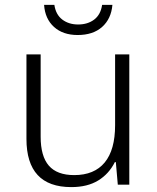

<svg xmlns="http://www.w3.org/2000/svg" viewBox="-20 -754 640 784"><path d="M88 -187V-532H146V-196Q146 -116 179.5 -77.5Q213 -39 283 -39Q365 -39 407.5 -90.5Q450 -142 450 -243V-532H508V0H461L453 -92H449Q425 -44 381 -17Q337 10 271 10Q88 10 88 -187ZM160 -734H202Q208 -694 234.5 -674Q261 -654 299 -654Q338 -654 364.5 -674Q391 -694 397 -734H439Q434 -677 397 -644Q360 -611 297 -611Q237 -611 200.5 -644Q164 -677 160 -734Z"/></svg>

Font: Noto Sans Mono UI Light
Style: Regular
Weight: 300
Monospace: yes
Designer: Monotype Design team
Foundry: Monotype Imaging Inc.
Version: Version 1.000